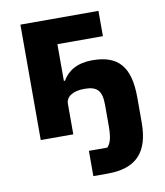

<svg xmlns="http://www.w3.org/2000/svg" viewBox="-82 -592 738 860"><g transform="rotate(-10 287.0 -162.5)"><path d="M273 200H338C466 200 528 139 528 1V-113C528 -253 476 -312 358 -312C290 -312 246 -285 222 -243H217V-410H424V-525H69V0H217V-139C217 -169 245 -192 301 -192C357 -192 380 -172 380 -106V-11C380 43 373 67 357 85H273Z"/></g></svg>

Font: LVC Sans
Style: Bold
Weight: 700
Designer: Mike Abbink, Paul van der Laan, Pieter van Rosmalen
Foundry: Bold Monday
Version: Version 3.0